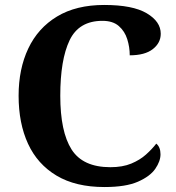

<svg xmlns="http://www.w3.org/2000/svg" viewBox="-20 -744 708 774"><path d="M401 10Q285 10 208 -36Q131 -82 93 -164.5Q55 -247 55 -358Q55 -466 94 -548.5Q133 -631 210 -677.5Q287 -724 400 -724Q515 -724 571.5 -690.5Q628 -657 628 -608Q628 -571 596 -546Q564 -521 503 -521Q503 -554 493 -586Q483 -618 459 -639Q435 -660 393 -660Q298 -660 260.5 -581.5Q223 -503 223 -358Q223 -213 268.5 -141.5Q314 -70 425 -70Q474 -70 509 -84.5Q544 -99 568.5 -121Q593 -143 610 -165Q627 -151 627 -122Q627 -94 606 -63.5Q585 -33 536 -11.5Q487 10 401 10Z"/></svg>

Font: Noto Serif Oriya
Style: Bold
Weight: 700
Designer: David Williams
Foundry: Google LLC, David Williams
Version: Version 1.051; ttfautohint (v1.8.4.7-5d5b)